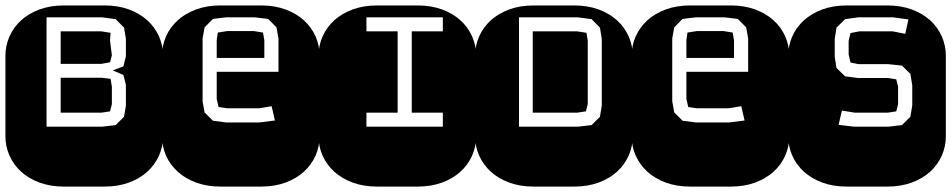

<svg xmlns="http://www.w3.org/2000/svg" viewBox="-22 -689 3513 709"><path d="M364.3 -668.9Q413.6 -668.9 453.6 -654.3Q493.7 -639.6 521.7 -614.3Q549.8 -588.9 564.9 -554.9Q580.1 -521 580.1 -482.9V-186Q580.1 -147.9 564.9 -114Q549.8 -80.1 521.7 -54.7Q493.7 -29.3 453.6 -14.6Q413.6 0 364.3 0H213.9Q164.6 0 124.5 -14.6Q84.5 -29.3 56.4 -54.7Q28.3 -80.1 13.2 -114Q-2 -147.9 -2 -186V-482.9Q-2 -521 13.2 -554.9Q28.3 -588.9 56.4 -614.3Q84.5 -639.6 124.5 -654.3Q164.6 -668.9 213.9 -668.9ZM442.9 -376 433.6 -412.1 394.5 -429.2 433.6 -443.8 442.9 -481V-545.9L436 -586.9L405.3 -618.2L355 -625H149.9V-221.2H355L405.3 -227.1L436 -257.8L442.9 -298.8ZM384.3 -277.8 352.1 -272.9H202.1V-401.9H353L386.2 -397.9L391.1 -369.1V-304.2ZM384.3 -459 352.1 -453.1H202.1V-573.2H352.1L386.2 -567.9L384.3 -539.1L391.1 -484.9Z M942.4 -668.9Q991.7 -668.9 1031.7 -654.3Q1071.8 -639.6 1099.9 -614.3Q1127.9 -588.9 1143.1 -554.9Q1158.2 -521 1158.2 -482.9V-186Q1158.2 -147.9 1143.1 -114Q1127.9 -80.1 1099.9 -54.7Q1071.8 -29.3 1031.7 -14.6Q991.7 0 942.4 0H792Q742.7 0 702.6 -14.6Q662.6 -29.3 634.5 -54.7Q606.4 -80.1 591.3 -114Q576.2 -147.9 576.2 -186V-482.9Q576.2 -521 591.3 -554.9Q606.4 -588.9 634.5 -614.3Q662.6 -639.6 702.6 -654.3Q742.7 -668.9 792 -668.9ZM1006.3 -546.9 999 -587.9 968.3 -619.1 918.9 -625H813L764.2 -619.1L733.4 -587.9L726.1 -546.9V-314.9L733.4 -273.9L764.2 -243.2L813 -236.8H936L993.2 -244.1L981 -296.9L935.1 -289.1H816.4L785.2 -293.9L778.3 -323.2V-423.8H1006.3ZM778.3 -475.1V-541L782.2 -568.8L816.4 -574.2H916L949.2 -568.8L954.1 -540V-475.1Z M1331.1 -272.9V-221.2H1613.3V-272.9H1498.5V-573.2H1613.3V-625H1331.1V-573.2H1446.3V-272.9ZM1520.5 -668.9Q1569.8 -668.9 1609.9 -654.3Q1649.9 -639.6 1678 -614.3Q1706.1 -588.9 1721.2 -554.9Q1736.3 -521 1736.3 -482.9V-186Q1736.3 -147.9 1721.2 -114Q1706.1 -80.1 1678 -54.7Q1649.9 -29.3 1609.9 -14.6Q1569.8 0 1520.5 0H1370.1Q1320.8 0 1280.8 -14.6Q1240.7 -29.3 1212.6 -54.7Q1184.6 -80.1 1169.4 -114Q1154.3 -147.9 1154.3 -186V-482.9Q1154.3 -521 1169.4 -554.9Q1184.6 -588.9 1212.6 -614.3Q1240.7 -639.6 1280.8 -654.3Q1320.8 -668.9 1370.1 -668.9Z M2098.6 -668.9Q2147.9 -668.9 2188 -654.3Q2228 -639.6 2256.1 -614.3Q2284.2 -588.9 2299.3 -554.9Q2314.5 -521 2314.5 -482.9V-186Q2314.5 -147.9 2299.3 -114Q2284.2 -80.1 2256.1 -54.7Q2228 -29.3 2188 -14.6Q2147.9 0 2098.6 0H1948.2Q1898.9 0 1858.9 -14.6Q1818.8 -29.3 1790.8 -54.7Q1762.7 -80.1 1747.6 -114Q1732.4 -147.9 1732.4 -186V-482.9Q1732.4 -521 1747.6 -554.9Q1762.7 -588.9 1790.8 -614.3Q1818.8 -639.6 1858.9 -654.3Q1898.9 -668.9 1948.2 -668.9ZM2200.2 -545.9 2193.4 -586.9 2162.6 -618.2 2112.3 -625H1894.5V-221.2H2112.3L2162.6 -227.1L2193.4 -257.8L2200.2 -299.8ZM2141.6 -277.8 2109.4 -272.9H1945.3V-573.2H2109.4L2143.6 -567.9L2148.4 -539.1V-305.2Z M2676.8 -668.9Q2726.1 -668.9 2766.1 -654.3Q2806.2 -639.6 2834.2 -614.3Q2862.3 -588.9 2877.4 -554.9Q2892.6 -521 2892.6 -482.9V-186Q2892.6 -147.9 2877.4 -114Q2862.3 -80.1 2834.2 -54.7Q2806.2 -29.3 2766.1 -14.6Q2726.1 0 2676.8 0H2526.4Q2477.1 0 2437 -14.6Q2397 -29.3 2368.9 -54.7Q2340.8 -80.1 2325.7 -114Q2310.5 -147.9 2310.5 -186V-482.9Q2310.5 -521 2325.7 -554.9Q2340.8 -588.9 2368.9 -614.3Q2397 -639.6 2437 -654.3Q2477.1 -668.9 2526.4 -668.9ZM2740.7 -546.9 2733.4 -587.9 2702.6 -619.1 2653.3 -625H2547.4L2498.5 -619.1L2467.8 -587.9L2460.4 -546.9V-314.9L2467.8 -273.9L2498.5 -243.2L2547.4 -236.8H2670.4L2727.5 -244.1L2715.3 -296.9L2669.4 -289.1H2550.8L2519.5 -293.9L2512.7 -323.2V-423.8H2740.7ZM2512.7 -475.1V-541L2516.6 -568.8L2550.8 -574.2H2650.4L2683.6 -568.8L2688.5 -540V-475.1Z M3254.9 -668.9Q3304.2 -668.9 3344.2 -654.3Q3384.3 -639.6 3412.4 -614.3Q3440.4 -588.9 3455.6 -554.9Q3470.7 -521 3470.7 -482.9V-186Q3470.7 -147.9 3455.6 -114Q3440.4 -80.1 3412.4 -54.7Q3384.3 -29.3 3344.2 -14.6Q3304.2 0 3254.9 0H3104.5Q3055.2 0 3015.1 -14.6Q2975.1 -29.3 2947 -54.7Q2918.9 -80.1 2903.8 -114Q2888.7 -147.9 2888.7 -186V-482.9Q2888.7 -521 2903.8 -554.9Q2918.9 -588.9 2947 -614.3Q2975.1 -639.6 3015.1 -654.3Q3055.2 -668.9 3104.5 -668.9ZM3346.7 -374 3339.8 -416 3308.6 -446.8 3257.8 -452.1H3148.4L3118.7 -458Q3116.2 -466.3 3115.2 -472.9Q3114.3 -479.5 3111.8 -486.8V-538.1L3118.7 -566.9L3150.9 -573.2H3274.9L3320.8 -564L3332.5 -617.2L3275.9 -625H3147.5L3098.6 -618.2L3066.9 -586.9L3060.5 -545.9V-479L3066.9 -438L3098.6 -407.2L3147.5 -400.9H3257.8L3287.6 -396Q3289.1 -388.7 3291 -382.3Q3293 -376 3294.4 -369.1V-305.2Q3293.5 -298.8 3291.3 -291.5Q3289.1 -284.2 3287.6 -277.8L3255.9 -272.9H3134.8L3086.9 -280.8L3074.7 -228L3131.8 -221.2H3258.8L3308.6 -227.1L3339.8 -257.8L3346.7 -299.8Z"/></svg>

Font: Monofett
Style: Regular
Weight: 400
Designer: vernon adams
Foundry: vernon adams
Version: Version 1.000